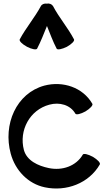

<svg xmlns="http://www.w3.org/2000/svg" viewBox="-20 -1054 637 1108"><path d="M194 -773C216 -815 233 -860 251 -904C269 -860 285 -815 307 -773C312 -765 338 -770 366 -784C393 -799 412 -818 407 -827C372 -894 321 -952 286 -1019C279 -1030 265 -1036 250 -1033C236 -1035 222 -1030 216 -1019C180 -952 130 -894 94 -827C89 -818 108 -799 136 -784C163 -770 189 -765 194 -773ZM513 -455C458 -550 343 -588 236 -560C74 -516 -4 -336 42 -167C68 -71 142 7 239 27C363 53 493 4 556 -105C561 -114 543 -133 516 -149C488 -164 463 -170 458 -162C419 -95 339 -68 262 -84C199 -97 135 -127 118 -188C88 -302 152 -420 265 -450C323 -466 386 -449 415 -398C420 -390 446 -396 473 -411C500 -427 518 -447 513 -455Z"/></svg>

Font: Nupuram SemiBold
Style: Regular
Weight: 600
Designer: Santhosh Thottingal (santhosh.thottingal@gmail.com)
Foundry: SMC
Version: Version 1.000